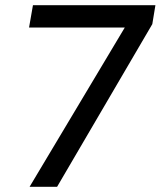

<svg xmlns="http://www.w3.org/2000/svg" viewBox="-20 -720 619 740"><path d="M94 0 461 -614H92L107 -700H579L567 -627L200 0Z"/></svg>

Font: DM Sans 11pt Medium
Style: Italic
Weight: 500
Italic angle: -10°
Version: Version 4.004;gftools[0.9.30]